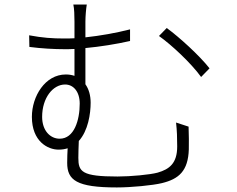

<svg xmlns="http://www.w3.org/2000/svg" viewBox="-20 -797 1040 843"><path d="M165 -284C165 -367 212 -426 266 -426C302 -426 330 -395 330 -342C330 -270 306 -188 242 -188C201 -188 165 -223 165 -284ZM753 -259C757 -223 758 -193 758 -154C758 -80 724 -54 672 -39C639 -30 554 -22 496 -22C339 -22 324 -43 324 -104C324 -124 325 -154 326 -178C367 -223 378 -298 378 -346C378 -378 370 -406 355 -427V-586C420 -592 489 -603 551 -617V-668C488 -652 420 -640 355 -633V-702C355 -725 358 -760 361 -777H302C306 -760 307 -728 307 -702V-629C291 -628 276 -628 261 -628C210 -628 167 -631 108 -642L109 -591C161 -584 220 -581 263 -581C277 -581 292 -581 307 -582V-464C295 -468 283 -470 269 -470C178 -470 120 -374 120 -284C120 -176 190 -140 237 -140C252 -140 265 -142 277 -146C276 -127 275 -106 275 -82C275 -6 316 26 493 26C556 26 650 17 691 7C765 -11 806 -46 809 -141C810 -181 809 -190 808 -241ZM678 -639C732 -601 819 -520 863 -459L900 -497C856 -553 766 -635 712 -674Z"/></svg>

Font: Noto Sans Japanese Light
Style: Regular
Weight: 300
Designer: Ryoko NISHIZUKA (kana & ideographs); Paul D. Hunt (Latin, Greek & Cyrillic); Wenlong ZHANG (bopomofo); Sandoll Communica
Foundry: Adobe Systems Incorporated
Version: Version 1.000;PS 1;hotconv 1.0.78;makeotf.lib2.5.61930